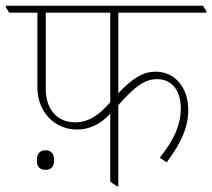

<svg xmlns="http://www.w3.org/2000/svg" viewBox="-42 -642 737 667"><path d="M225 -192C268 -192 307 -210 341 -247V-11L364 5H369V-277C430 -345 462 -367 504 -367C555 -367 586 -328 586 -266C586 -209 564 -158 513 -94L537 -78C590 -149 612 -202 612 -261C612 -300 600 -333 580 -356C561 -379 532 -393 499 -393C456 -393 420 -372 369 -318V-598H675V-603L663 -622H-22V-617L-10 -598H88V-337C88 -291 106 -252 136 -225C159 -205 190 -192 225 -192ZM117 -332V-598H341V-287C300 -239 263 -217 219 -217C157 -217 117 -262 117 -332ZM116 -52C135 -52 146 -63 146 -85C146 -108 135 -120 116 -120C96 -120 86 -107 86 -85C86 -63 96 -52 116 -52Z"/></svg>

Font: Noto Serif Devanagari SemiCondensed Thin
Style: Regular
Weight: 100
Width: 4
Designer: Universal Thirst, Indian Type Foundry and the Monotype Design Team
Foundry: Monotype Imaging Inc.
Version: Version 2.004